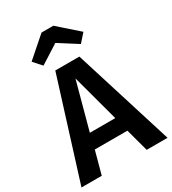

<svg xmlns="http://www.w3.org/2000/svg" viewBox="-225 -1072 1066 1190"><g transform="rotate(-30 308.0 -477.5)"><path d="M422.6 -162.6H189.2L145.1 0H0L222.1 -709.2H394.4L615.9 0H466.7ZM214.4 -267.7H396.4L305.6 -604.1ZM350.3 -955.4 492.8 -829.7 441.5 -771.8 307.7 -856.9 173.8 -771.8 122.1 -829.7 265.6 -955.4Z"/></g></svg>

Font: Fira Code SemiBold
Style: Regular
Weight: 600
Designer: Carrois Corporate, Edenspiekermann AG, Nikita Prokopov
Foundry: Carrois Corporate, Edenspiekermann AG, Nikita Prokopov
Version: Version 6.002